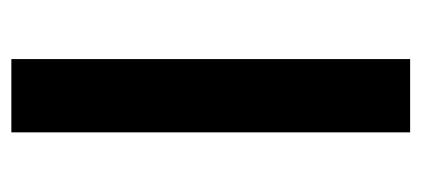

<svg xmlns="http://www.w3.org/2000/svg" viewBox="-222 -514 742 338"><g transform="rotate(-90 149.0 -345.0)"><path d="M214 6V-696H85V6Z"/></g></svg>

Font: Repo DemiBold
Style: Regular
Weight: 600
Designer: Stefan Peev
Foundry: Context Ltd
Version: Version 1.502